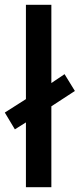

<svg xmlns="http://www.w3.org/2000/svg" viewBox="-30 -873 332 800"><path d="M78 -93V-363L32 -334L-10 -404L78 -460V-853H184V-527L239 -564L282 -494L184 -430V-93Z"/></svg>

Font: Noto Sans Telugu UI Medium
Style: Regular
Weight: 500
Designer: Jelle Bosma - Monotype Design Team
Foundry: Monotype Imaging Inc.
Version: Version 2.005; ttfautohint (v1.8.4.7-5d5b)